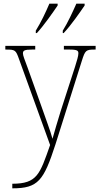

<svg xmlns="http://www.w3.org/2000/svg" viewBox="-20 -786 541 1046"><path d="M322 -619V-606H327C366 -647 418 -722 441 -756V-766H396C376 -721 350 -664 322 -619ZM175 -619V-606H181C219 -647 271 -722 294 -756V-766H249C230 -721 203 -664 175 -619ZM47 215V240H48C188 240 218 198 282 1L426 -455C444 -512 448 -516 497 -516H501V-536H328V-516H359C403 -516 407 -509 407 -495C407 -481 399 -455 389 -423L311 -182C292 -119 277 -71 266 -30C255 -72 226 -147 202 -217L132 -413C114 -462 105 -483 105 -495C105 -510 112 -516 155 -516H172V-536H9V-516H11C63 -516 66 -514 84 -463L253 4C197 163 183 215 47 215Z"/></svg>

Font: Noto Serif SemiCondensed Thin
Style: Regular
Weight: 100
Width: 4
Designer: Monotype Design Team
Foundry: Monotype Imaging Inc.
Version: Version 2.015